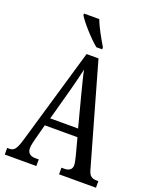

<svg xmlns="http://www.w3.org/2000/svg" viewBox="-168 -1026 903 1120"><g transform="rotate(20 284.0 -465.5)"><path d="M290 -771H326V-784C303 -822 266 -886 250 -931H155V-921C175 -886 245 -807 290 -771ZM2 0H198V-41H177C141 -41 127 -59 127 -86C127 -104 134 -129 138 -145L163 -240H366L393 -138C398 -118 404 -93 404 -80C404 -56 389 -41 357 -41H339V0H568V-41H560C527 -41 512 -51 502 -87L324 -714H250L76 -119C57 -55 44 -41 15 -41H2ZM179 -289 234 -490C247 -539 259 -587 267 -624C274 -587 287 -540 302 -480L352 -289Z"/></g></svg>

Font: Noto Serif Armenian ExtraCondensed
Style: Regular
Weight: 400
Width: 2
Designer: Monotype Design Team
Foundry: Monotype Imaging Inc.
Version: Version 2.008